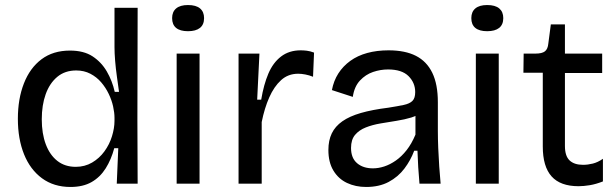

<svg xmlns="http://www.w3.org/2000/svg" viewBox="-20 -730 2449 763"><path d="M260 13Q194 13 147 -21.5Q100 -56 75.5 -117Q51 -178 51 -258Q51 -337 75 -398.5Q99 -460 145 -494.5Q191 -529 258 -529Q313 -529 348 -506Q383 -483 404.5 -446Q426 -409 436 -365H453Q449 -394 444.5 -426Q440 -458 437.5 -488.5Q435 -519 435 -543V-699H527L526 -254L527 0H444L450 -141H434Q422 -96 400 -61Q378 -26 344 -6.5Q310 13 260 13ZM281 -67Q317 -67 346 -84Q375 -101 395 -128.5Q415 -156 425 -188.5Q435 -221 435 -250V-262Q435 -282 429.5 -307Q424 -332 412 -357Q400 -382 382 -403Q364 -424 339 -437Q314 -450 283 -450Q238 -450 207.5 -424.5Q177 -399 161.5 -355.5Q146 -312 146 -256Q146 -199 162 -156.5Q178 -114 208 -90.5Q238 -67 281 -67Z M682 0V-517H773V0ZM727 -606Q696 -606 680 -619Q664 -632 664 -658Q664 -683 680 -696.5Q696 -710 727 -710Q759 -710 775 -696.5Q791 -683 791 -658Q791 -632 774.5 -619Q758 -606 727 -606Z M928 0V-278V-517H1011L1002 -334H1018Q1028 -394 1046.5 -437.5Q1065 -481 1097 -505.5Q1129 -530 1175 -530Q1186 -530 1199 -528.5Q1212 -527 1228 -521L1224 -425Q1209 -431 1193.5 -434Q1178 -437 1165 -437Q1125 -437 1097 -411.5Q1069 -386 1050 -343Q1031 -300 1020 -245V0Z M1435 13Q1393 13 1359 -3Q1325 -19 1305 -52Q1285 -85 1285 -134Q1285 -172 1298.5 -200Q1312 -228 1340.5 -248Q1369 -268 1414 -281Q1459 -294 1523 -302Q1561 -308 1584.5 -313Q1608 -318 1619 -329Q1630 -340 1630 -364Q1630 -401 1603.5 -427.5Q1577 -454 1522 -454Q1492 -454 1462.5 -444Q1433 -434 1410.5 -410Q1388 -386 1382 -345L1299 -372Q1306 -409 1324.5 -438Q1343 -467 1372 -488Q1401 -509 1439.5 -519.5Q1478 -530 1524 -530Q1590 -530 1633 -508Q1676 -486 1698 -440.5Q1720 -395 1720 -324V-210Q1720 -179 1721.5 -142Q1723 -105 1725.5 -68.5Q1728 -32 1731 0H1647Q1644 -33 1642 -65.5Q1640 -98 1639 -131H1626Q1612 -93 1587 -60Q1562 -27 1524.5 -7Q1487 13 1435 13ZM1462 -61Q1484 -61 1507 -68.5Q1530 -76 1553 -92Q1576 -108 1596 -133.5Q1616 -159 1631 -195V-291L1657 -287Q1641 -271 1614.5 -263Q1588 -255 1556.5 -250Q1525 -245 1492.5 -239.5Q1460 -234 1433.5 -223.5Q1407 -213 1391 -194Q1375 -175 1375 -142Q1375 -102 1399 -81.5Q1423 -61 1462 -61Z M1871 0V-517H1962V0ZM1916 -606Q1885 -606 1869 -619Q1853 -632 1853 -658Q1853 -683 1869 -696.5Q1885 -710 1916 -710Q1948 -710 1964 -696.5Q1980 -683 1980 -658Q1980 -632 1963.5 -619Q1947 -606 1916 -606Z M2279 10Q2207 10 2172 -29Q2137 -68 2137 -148V-441H2060L2061 -517H2108Q2134 -517 2145.5 -526Q2157 -535 2159 -557L2169 -633H2225V-517H2373V-440H2225V-150Q2225 -110 2243.5 -92.5Q2262 -75 2297 -75Q2316 -75 2336 -80Q2356 -85 2376 -99V-9Q2348 2 2323.5 6Q2299 10 2279 10Z"/></svg>

Font: Bricolage Grotesque 18pt
Style: Regular
Weight: 400
Version: Version 1.001;gftools[0.9.33.dev8+g029e19f]